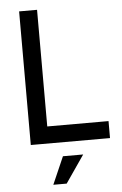

<svg xmlns="http://www.w3.org/2000/svg" viewBox="-61 -742 637 1002"><g transform="rotate(-5 258.0 -241.5)"><path d="M78 -700H172V-89H493V0H78ZM240 73H346L247 217H177Z"/></g></svg>

Font: Haskoy Medium
Style: Regular
Weight: 500
Designer: Ertekin Erdin
Foundry: Ertekin Erdin
Version: Version 1.500; ttfautohint (v1.8.3)